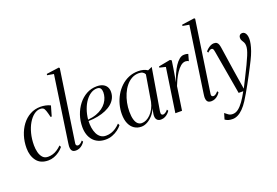

<svg xmlns="http://www.w3.org/2000/svg" viewBox="-133 -1232 2732 1895"><g transform="rotate(-20 1233.0 -285.0)"><path d="M182 9.5Q99.5 9.5 59.2 -44.2Q19 -98 19 -178.5Q19 -245.5 38 -306Q57 -366.5 92.2 -413.8Q127.5 -461 177 -488.2Q226.5 -515.5 287 -515.5Q312 -515.5 340.2 -509.8Q368.5 -504 390 -492.5L359.5 -386.5H348Q337 -432.5 328.8 -456.2Q320.5 -480 309.5 -488.2Q298.5 -496.5 278 -496.5Q243.5 -496.5 211.2 -472Q179 -447.5 153.2 -404.2Q127.5 -361 112.5 -303.2Q97.5 -245.5 97.5 -178.5Q97.5 -142.5 106 -107.2Q114.5 -72 135 -48.8Q155.5 -25.5 191.5 -25.5Q218 -25.5 241.8 -32.8Q265.5 -40 288.2 -54.8Q311 -69.5 334 -92L343 -73.5Q323.5 -49.5 297.5 -30.8Q271.5 -12 242 -1.2Q212.5 9.5 182 9.5Z M486.5 -58Q484.5 -43.5 491.2 -36.8Q498 -30 508 -30Q518 -30 530.2 -37.5Q542.5 -45 557.5 -63L566 -48Q555.5 -31.5 541 -18.2Q526.5 -5 508.8 2.8Q491 10.5 470.5 10.5Q454.5 10.5 443 5Q431.5 -0.5 425.5 -13.5Q419.5 -26.5 419.5 -48Q419.5 -53 420.5 -61.8Q421.5 -70.5 423 -82.2Q424.5 -94 426.5 -107L524 -773.5L455.5 -785.5L458 -798.5L590.5 -817L598 -809Z M959.5 -78.5Q942.5 -56 915.5 -35.8Q888.5 -15.5 855 -3Q821.5 9.5 785 9.5Q742.5 9.5 709.5 -4.5Q676.5 -18.5 653.8 -44.5Q631 -70.5 619.2 -106.2Q607.5 -142 607.5 -186Q607.5 -249.5 627.5 -308.5Q647.5 -367.5 683.8 -414.2Q720 -461 769.5 -488.2Q819 -515.5 878.5 -515.5Q915 -515.5 940.5 -503.5Q966 -491.5 979.5 -469.5Q993 -447.5 993 -417Q993 -380.5 978 -350.2Q963 -320 935.5 -296.5Q908 -273 870 -256.5Q832 -240 785.5 -230.8Q739 -221.5 686 -220.5Q684 -184 689.5 -149.2Q695 -114.5 708.5 -86.5Q722 -58.5 744.8 -42Q767.5 -25.5 800 -25.5Q829 -25.5 854.8 -33.8Q880.5 -42 904.2 -58.2Q928 -74.5 950 -97.5ZM873 -495Q839.5 -495 808.5 -475.8Q777.5 -456.5 752 -421.5Q726.5 -386.5 709.5 -339Q692.5 -291.5 686.5 -235Q736.5 -239.5 774.8 -253.2Q813 -267 840.8 -287.5Q868.5 -308 886 -332.8Q903.5 -357.5 912 -384.5Q920.5 -411.5 920.5 -438Q920.5 -463 910 -479Q899.5 -495 873 -495Z M1381 -70.5Q1377.5 -47.5 1383 -38.2Q1388.5 -29 1401.5 -29Q1410 -29 1424.2 -37.2Q1438.5 -45.5 1451 -62L1460 -47Q1454.5 -37.5 1441.2 -23.8Q1428 -10 1408.5 0.2Q1389 10.5 1364 10.5Q1334.5 10.5 1320.2 -9Q1306 -28.5 1311 -65L1321.5 -124Q1308 -86 1281.5 -55.5Q1255 -25 1222.8 -7.2Q1190.5 10.5 1159 10.5Q1117 10.5 1085 -10.8Q1053 -32 1035.2 -72.5Q1017.5 -113 1017.5 -171.5Q1017.5 -221.5 1030.8 -271Q1044 -320.5 1069.2 -364.5Q1094.5 -408.5 1130.8 -442.8Q1167 -477 1213 -496.5Q1259 -516 1313.5 -516Q1342 -516 1366.2 -509.5Q1390.5 -503 1410 -490L1454.5 -509.5ZM1375.5 -460Q1369.5 -475.5 1353.5 -485.2Q1337.5 -495 1312.5 -495Q1271 -495 1237 -476Q1203 -457 1176.8 -424.2Q1150.5 -391.5 1132.5 -349.5Q1114.5 -307.5 1105.2 -261.5Q1096 -215.5 1096 -170Q1096 -119 1105.8 -86Q1115.5 -53 1133.2 -37.2Q1151 -21.5 1175 -21.5Q1198.5 -21.5 1222.2 -33Q1246 -44.5 1267.5 -66.2Q1289 -88 1305.2 -118.5Q1321.5 -149 1330 -187Z M1517.5 0 1586 -461.5 1522.5 -477 1524.5 -489.5 1647 -512.5 1662.5 -502.5 1650.5 -423 1627.5 -283.5Q1641 -326.5 1659 -367.5Q1677 -408.5 1698.5 -441.5Q1720 -474.5 1744.2 -494Q1768.5 -513.5 1794 -513.5Q1812 -513.5 1822 -511.2Q1832 -509 1837.5 -506.5L1818 -436.5Q1814 -441 1804.2 -444Q1794.5 -447 1786 -447Q1758.5 -447 1733.5 -425.8Q1708.5 -404.5 1687.2 -372.2Q1666 -340 1650 -306Q1634 -272 1624.5 -246.5L1587.5 0Z M1908.5 -58Q1906.5 -43.5 1913.2 -36.8Q1920 -30 1930 -30Q1940 -30 1952.2 -37.5Q1964.5 -45 1979.5 -63L1988 -48Q1977.5 -31.5 1963 -18.2Q1948.5 -5 1930.8 2.8Q1913 10.5 1892.5 10.5Q1876.5 10.5 1865 5Q1853.5 -0.5 1847.5 -13.5Q1841.5 -26.5 1841.5 -48Q1841.5 -53 1842.5 -61.8Q1843.5 -70.5 1845 -82.2Q1846.5 -94 1848.5 -107L1946 -773.5L1877.5 -785.5L1880 -798.5L2012.5 -817L2020 -809Z M2093.5 -434Q2090 -456 2085 -465.2Q2080 -474.5 2069 -474.5Q2058.5 -474.5 2048.2 -468Q2038 -461.5 2027 -451L2019.5 -465.5Q2029.5 -478.5 2044.2 -490.8Q2059 -503 2075.8 -511Q2092.5 -519 2109 -519Q2129.5 -519 2140.5 -510.5Q2151.5 -502 2156.5 -487Q2161.5 -472 2164.5 -452.5Q2171 -410 2177.2 -367.8Q2183.5 -325.5 2189.8 -283.2Q2196 -241 2202.5 -198.8Q2209 -156.5 2216 -114L2235 3L2279 -84Q2316 -157.5 2340 -207.5Q2364 -257.5 2377.5 -290.8Q2391 -324 2396.5 -346.2Q2402 -368.5 2402 -386Q2402 -409.5 2394 -424Q2386 -438.5 2378.2 -450.8Q2370.5 -463 2370.5 -480Q2370.5 -496.5 2380.8 -507.5Q2391 -518.5 2406.5 -518.5Q2421.5 -518.5 2432.2 -509Q2443 -499.5 2449 -482Q2455 -464.5 2455 -440Q2455 -419 2449 -388.8Q2443 -358.5 2429.8 -320.5Q2416.5 -282.5 2393.5 -236.5Q2380.5 -210 2362.2 -174.8Q2344 -139.5 2323 -99.8Q2302 -60 2279.8 -20Q2257.5 20 2236.5 56.5Q2215.5 93 2197 121.5Q2170 163.5 2142.2 191.5Q2114.5 219.5 2086.5 233.5Q2058.5 247.5 2031.5 247.5Q2005.5 247.5 1987.5 242.2Q1969.5 237 1952 225L1970.5 162.5Q1984 174.5 2003.2 188Q2022.5 201.5 2048.5 201.5Q2079 201.5 2107 180.5Q2135 159.5 2163.2 120Q2191.5 80.5 2221.5 25H2173Z"/></g></svg>

Font: Merriweather 144pt Light
Style: Italic
Weight: 300
Italic angle: -7.8°
Version: Version 2.101